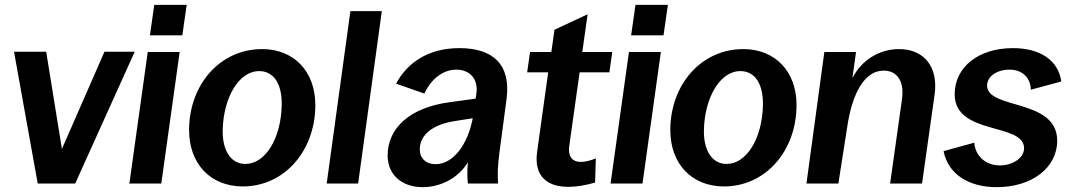

<svg xmlns="http://www.w3.org/2000/svg" viewBox="-20 -759 4431 794"><path d="M136 0H291L537 -545H412L236 -143L171 -545H38Z M515 0H647L723 -544H591ZM600 -613H734L752 -739H618Z M984 12C1156 12 1284 -135 1284 -325C1284 -464 1195 -556 1064 -556C889 -556 762 -408 762 -221C762 -81 851 12 984 12ZM995 -81C935 -81 899 -136 901 -222C904 -353 966 -465 1052 -465C1113 -465 1147 -410 1145 -324C1142 -184 1076 -81 995 -81Z M1331 0H1461L1559 -713H1429Z M1728 15C1805 15 1877 -25 1915 -88C1911 -46 1913 -17 1915 0H2040C2037 -37 2038 -70 2045 -125L2075 -351C2093 -492 2019 -560 1880 -560C1747 -560 1662 -496 1618 -413L1735 -372C1764 -435 1814 -471 1867 -471C1922 -471 1959 -433 1950 -372L1947 -351L1837 -336C1676 -314 1583 -230 1583 -116C1583 -37 1641 15 1728 15ZM1716 -141C1716 -202 1770 -244 1859 -258L1935 -270C1914 -159 1853 -80 1781 -80C1742 -80 1716 -104 1716 -141Z M2441 -4 2444 -104C2367 -73 2326 -92 2334 -155L2377 -460H2500L2512 -544H2388L2410 -700L2273 -636L2260 -544H2172L2160 -460H2247L2201 -130C2184 -5 2276 43 2441 -4Z M2505 0H2637L2713 -544H2581ZM2590 -613H2724L2742 -739H2608Z M2974 12C3146 12 3274 -135 3274 -325C3274 -464 3185 -556 3054 -556C2879 -556 2752 -408 2752 -221C2752 -81 2841 12 2974 12ZM2985 -81C2925 -81 2889 -136 2891 -222C2894 -353 2956 -465 3042 -465C3103 -465 3137 -410 3135 -324C3132 -184 3066 -81 2985 -81Z M3315 0H3447L3483 -230C3504 -377 3557 -467 3634 -467C3688 -467 3721 -426 3710 -348L3661 0H3793L3845 -368C3861 -483 3801 -556 3698 -556C3617 -556 3543 -511 3505 -436L3520 -544H3389Z M4102 15C4248 15 4352 -66 4352 -177C4352 -353 4062 -305 4062 -405C4062 -443 4102 -471 4155 -471C4210 -471 4242 -435 4243 -388L4369 -422C4356 -513 4277 -560 4169 -560C4028 -560 3928 -483 3928 -369C3928 -198 4215 -253 4215 -146C4215 -106 4168 -75 4115 -75C4055 -75 4013 -115 4009 -169L3882 -134C3901 -38 3987 15 4102 15Z"/></svg>

Font: Ronzino Bold
Style: Italic
Weight: 700
Italic angle: -8°
Designer: Nunzio Mazzaferro
Foundry: Collletttivo
Version: Version 1.000;Glyphs 3.3 (3337)